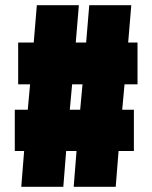

<svg xmlns="http://www.w3.org/2000/svg" viewBox="-20 -720 586 740"><path d="M50 -395V-556H110L122 -700H284L272 -556H312L324 -700H486L474 -556H510V-395H460L451 -297H496V-138H437L426 0H264L275 -138H235L224 0H62L73 -138H37V-297H87L96 -395ZM258 -395 249 -297H289L298 -395Z"/></svg>

Font: Georama SemiCondensed Black
Style: Regular
Weight: 900
Width: 4
Designer: Jean-Baptiste Levee
Foundry: Production Type
Version: Version 1.001